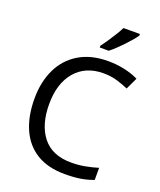

<svg xmlns="http://www.w3.org/2000/svg" viewBox="-170 -1049 971 1164"><g transform="rotate(20 316.0 -467.0)"><path d="M403 -645Q288 -645 222 -568Q156 -491 156 -357Q156 -224 217.5 -146.5Q279 -69 402 -69Q449 -69 491 -77Q533 -85 573 -97V-19Q533 -4 490.5 3Q448 10 389 10Q280 10 207 -35Q134 -80 97.5 -163Q61 -246 61 -358Q61 -466 100.5 -548.5Q140 -631 217 -677.5Q294 -724 404 -724Q459 -724 510 -713Q561 -702 601 -682L565 -606Q532 -621 491.5 -633Q451 -645 403 -645ZM528 -934Q519 -920 502 -900Q485 -880 464.5 -858.5Q444 -837 423.5 -817.5Q403 -798 385 -784H327V-796Q342 -815 359.5 -841Q377 -867 394 -894.5Q411 -922 422 -944H528Z"/></g></svg>

Font: Noto Sans Tai Tham
Style: Regular
Weight: 400
Designer: Monotype Design Team 2013. Revised by David WIlliams 2020
Foundry: Monotype Imaging Inc.
Version: Version 2.002